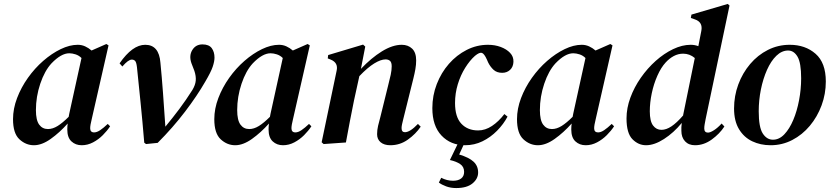

<svg xmlns="http://www.w3.org/2000/svg" viewBox="-20 -722 4210 973"><path d="M152 14Q111 14 78.5 -16Q46 -46 46 -118Q46 -171 66.5 -225Q87 -279 121.5 -327.5Q156 -376 199 -413.5Q242 -451 287.5 -473Q333 -495 374 -495Q394 -495 411.5 -487Q429 -479 444 -466L519 -499L530 -492L445 -119Q437 -87 437 -72Q437 -51 457 -51Q471 -51 488 -62.5Q505 -74 526 -94L538 -82Q523 -59 501 -37Q479 -15 451.5 -0.5Q424 14 394 14Q363 14 342 -5.5Q321 -25 321 -66Q321 -80 323 -96Q282 -50 237 -18Q192 14 152 14ZM162 -164Q162 -113 178.5 -90.5Q195 -68 223 -68Q247 -68 272 -83.5Q297 -99 328 -130Q329 -136 331 -146L393 -428Q380 -441 363 -446.5Q346 -452 331 -452Q290 -452 241 -401Q206 -363 184 -297.5Q162 -232 162 -164Z M720 8 711 1Q702 -108 692.5 -201Q683 -294 674 -382Q671 -407 664.5 -413.5Q658 -420 648 -420Q630 -420 600 -385L586 -401Q651 -495 716 -495Q786 -495 793 -404Q800 -333 806 -251.5Q812 -170 818 -80Q856 -126 889 -170Q922 -214 955 -266Q970 -291 972 -313.5Q974 -336 965 -363L950 -402Q937 -440 954.5 -468.5Q972 -497 1006 -497Q1039 -497 1053 -478Q1067 -459 1067 -430Q1067 -411 1058 -384Q1049 -357 1020 -308Q980 -238 918 -156.5Q856 -75 779 2Z M1172 14Q1131 14 1098.5 -16Q1066 -46 1066 -118Q1066 -171 1086.5 -225Q1107 -279 1141.5 -327.5Q1176 -376 1219 -413.5Q1262 -451 1307.5 -473Q1353 -495 1394 -495Q1414 -495 1431.5 -487Q1449 -479 1464 -466L1539 -499L1550 -492L1465 -119Q1457 -87 1457 -72Q1457 -51 1477 -51Q1491 -51 1508 -62.5Q1525 -74 1546 -94L1558 -82Q1543 -59 1521 -37Q1499 -15 1471.5 -0.5Q1444 14 1414 14Q1383 14 1362 -5.5Q1341 -25 1341 -66Q1341 -80 1343 -96Q1302 -50 1257 -18Q1212 14 1172 14ZM1182 -164Q1182 -113 1198.5 -90.5Q1215 -68 1243 -68Q1267 -68 1292 -83.5Q1317 -99 1348 -130Q1349 -136 1351 -146L1413 -428Q1400 -441 1383 -446.5Q1366 -452 1351 -452Q1310 -452 1261 -401Q1226 -363 1204 -297.5Q1182 -232 1182 -164Z M1620 8 1610 -1 1686 -364Q1695 -404 1656 -420L1641 -426L1643 -443L1820 -496L1831 -486L1809 -373Q1861 -428 1915 -461.5Q1969 -495 2016 -495Q2048 -495 2068.5 -475.5Q2089 -456 2089 -416Q2089 -394 2085 -371.5Q2081 -349 2075 -325L2024 -120Q2020 -104 2017.5 -92.5Q2015 -81 2015 -73Q2015 -52 2032 -52Q2058 -52 2098 -94L2112 -80Q2087 -43 2047 -14.5Q2007 14 1958 14Q1927 14 1909 -1Q1891 -16 1891 -42Q1891 -63 1896 -84.5Q1901 -106 1908 -131L1947 -289Q1955 -319 1960 -343Q1965 -367 1965 -386Q1965 -406 1956.5 -413.5Q1948 -421 1934 -421Q1910 -421 1876.5 -400.5Q1843 -380 1801 -336L1774 -213Q1763 -160 1753 -107Q1743 -54 1733 0Z M2337 14Q2264 14 2217.5 -35Q2171 -84 2171 -174Q2171 -238 2193.5 -296Q2216 -354 2255 -398.5Q2294 -443 2345 -469Q2396 -495 2453 -495Q2488 -495 2517.5 -484Q2547 -473 2565 -454Q2583 -435 2582 -409Q2581 -383 2565 -368Q2549 -353 2525 -353Q2498 -353 2481.5 -368Q2465 -383 2454 -405L2447 -421Q2434 -450 2422 -454Q2410 -458 2387 -439Q2361 -416 2337.5 -378.5Q2314 -341 2300 -295Q2286 -249 2286 -200Q2286 -129 2318 -95Q2350 -61 2403 -61Q2439 -61 2473 -83.5Q2507 -106 2536 -144L2552 -131Q2532 -93 2499 -59.5Q2466 -26 2425 -6Q2384 14 2337 14ZM2260 89 2303 0H2335L2307 61Q2357 76 2380 97.5Q2403 119 2403 152Q2403 184 2374.5 207.5Q2346 231 2292 231Q2264 231 2241 222.5Q2218 214 2204 203L2216 179Q2245 194 2276 194Q2302 194 2317 182.5Q2332 171 2332 149Q2332 123 2312 109.5Q2292 96 2260 89Z M2706 14Q2665 14 2632.5 -16Q2600 -46 2600 -118Q2600 -171 2620.5 -225Q2641 -279 2675.5 -327.5Q2710 -376 2753 -413.5Q2796 -451 2841.5 -473Q2887 -495 2928 -495Q2948 -495 2965.5 -487Q2983 -479 2998 -466L3073 -499L3084 -492L2999 -119Q2991 -87 2991 -72Q2991 -51 3011 -51Q3025 -51 3042 -62.5Q3059 -74 3080 -94L3092 -82Q3077 -59 3055 -37Q3033 -15 3005.5 -0.5Q2978 14 2948 14Q2917 14 2896 -5.5Q2875 -25 2875 -66Q2875 -80 2877 -96Q2836 -50 2791 -18Q2746 14 2706 14ZM2716 -164Q2716 -113 2732.5 -90.5Q2749 -68 2777 -68Q2801 -68 2826 -83.5Q2851 -99 2882 -130Q2883 -136 2885 -146L2947 -428Q2934 -441 2917 -446.5Q2900 -452 2885 -452Q2844 -452 2795 -401Q2760 -363 2738 -297.5Q2716 -232 2716 -164Z M3254 14Q3215 14 3185 -16.5Q3155 -47 3155 -122Q3155 -174 3174.5 -227Q3194 -280 3227.5 -328Q3261 -376 3303 -413.5Q3345 -451 3391 -473Q3437 -495 3480 -495Q3501 -495 3519 -488L3534 -565Q3543 -610 3501 -624L3481 -631L3484 -648L3668 -702L3677 -694L3556 -119Q3553 -103 3551 -92Q3549 -81 3549 -71Q3549 -50 3568 -50Q3579 -50 3598 -62Q3617 -74 3637 -96L3651 -81Q3627 -44 3587 -15Q3547 14 3502 14Q3470 14 3451.5 -6Q3433 -26 3433 -59Q3432 -76 3435 -99Q3394 -49 3345 -17.5Q3296 14 3254 14ZM3273 -158Q3273 -108 3289.5 -86Q3306 -64 3332 -64Q3356 -64 3382.5 -81.5Q3409 -99 3442 -137V-139L3501 -428Q3475 -450 3442 -450Q3417 -450 3394.5 -438Q3372 -426 3353 -405Q3330 -380 3311.5 -338.5Q3293 -297 3283 -249.5Q3273 -202 3273 -158Z M3885 14Q3834 14 3792 -6Q3750 -26 3725 -67.5Q3700 -109 3700 -172Q3700 -236 3721.5 -294Q3743 -352 3781.5 -397.5Q3820 -443 3871.5 -469Q3923 -495 3982 -495Q4061 -495 4113 -449.5Q4165 -404 4165 -309Q4165 -246 4143.5 -188Q4122 -130 4084 -84.5Q4046 -39 3995 -12.5Q3944 14 3885 14ZM3897 -14Q3929 -14 3955 -41.5Q3981 -69 4000 -114Q4019 -159 4029.5 -214.5Q4040 -270 4040 -325Q4040 -404 4021.5 -435Q4003 -466 3974 -466Q3942 -466 3914.5 -439.5Q3887 -413 3867 -368Q3847 -323 3836 -268.5Q3825 -214 3825 -158Q3825 -77 3845.5 -45.5Q3866 -14 3897 -14Z"/></svg>

Font: DM Serif Text
Style: Italic
Weight: 400
Italic angle: -12°
Designer: Colophon Foundry, Frank Grießhammer
Foundry: Colophon Foundry
Version: Version 5.100; ttfautohint (v1.8.2)